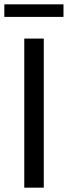

<svg xmlns="http://www.w3.org/2000/svg" viewBox="-28 -866 313 886"><path d="M84 0V-688H174V0ZM-8 -788V-846H265V-788Z"/></svg>

Font: Saira Semi Condensed
Style: Regular
Weight: 400
Width: 4
Designer: Hector Gatti with collaboration of the Omnibus-Type team
Foundry: Omnibus-Type
Version: Version 1.001; ttfautohint (v1.8)